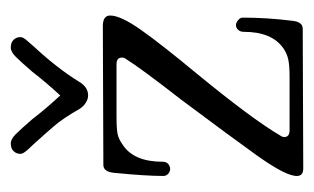

<svg xmlns="http://www.w3.org/2000/svg" viewBox="-136 -460 596 365"><g transform="rotate(-90 162.5 -278.0)"><path d="M24 0Q6 0 11 -20Q16 -42 50 -89.5Q84 -137 155 -232Q215 -309 233 -338Q235 -340 235 -345Q235 -355 222 -355H123Q100 -355 90 -353Q80 -351 69 -343Q37 -322 37 -267Q37 -260 32.5 -256.5Q28 -253 23 -253Q19 -253 14.5 -256.5Q10 -260 10 -266Q10 -300 16 -360Q18 -380 31 -380L295 -381Q315 -381 315 -367Q315 -347 287 -307.5Q259 -268 205 -203Q118 -97 87 -44Q84 -40 84 -36Q84 -26 97 -26H198Q220 -26 231.5 -28.5Q243 -31 253 -38Q284 -60 284 -113Q284 -120 288 -124Q292 -128 297 -128Q301 -128 306 -124Q311 -120 311 -115Q311 -69 305 -21Q303 -1 290 -1ZM137 -426Q120 -456 105 -473.5Q90 -491 70 -513Q67 -516 61.5 -522Q56 -528 54 -531.5Q52 -535 52 -538Q52 -545 57 -550.5Q62 -556 72 -556Q80 -556 89.5 -546.5Q99 -537 118 -515Q138 -489 163 -462Q188 -489 208 -515Q227 -537 236.5 -546.5Q246 -556 254 -556Q264 -556 269 -550.5Q274 -545 274 -538Q274 -533 268.5 -526.5Q263 -520 255 -511Q215 -468 189 -426Q179 -409 163 -409Q156 -409 149 -413.5Q142 -418 137 -426Z"/></g></svg>

Font: Hina Mincho
Style: Regular
Weight: 400
Designer: satsuyako
Foundry: satsuyako
Version: Version 1.100